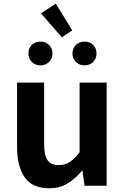

<svg xmlns="http://www.w3.org/2000/svg" viewBox="-20 -1008 677 1042"><path d="M246.4 13.8Q155.3 13.8 113.9 -45.8Q72.6 -105.3 72.6 -210.6V-559.8H219.4V-228.7Q219.4 -164.3 238.3 -138.2Q257.3 -112 298.6 -112Q332.7 -112 358.4 -128.6Q384.1 -145.2 412 -182.1V-559.8H558.8V0H438.9L427.9 -80.6H424.3Q388.2 -37.8 346 -12Q303.8 13.8 246.4 13.8ZM198.8 -653.4Q170.8 -653.4 152.5 -671.7Q134.2 -690 134.2 -717.3Q134.2 -745.8 152.5 -764.1Q170.8 -782.4 198.8 -782.4Q227.3 -782.4 246 -764.1Q264.7 -745.8 264.7 -717.3Q264.7 -690 246 -671.7Q227.3 -653.4 198.8 -653.4ZM315.4 -805.7 202.7 -935.6 282.7 -988.3 372.2 -842.9ZM438.9 -653.4Q410.7 -653.4 392 -671.7Q373.3 -690 373.3 -717.3Q373.3 -745.8 392 -764.1Q410.7 -782.4 438.9 -782.4Q467.2 -782.4 485.5 -764.1Q503.8 -745.8 503.8 -717.3Q503.8 -690 485.5 -671.7Q467.2 -653.4 438.9 -653.4Z"/></svg>

Font: Noto Sans HK Thin
Style: Regular
Weight: 100
Designer: Ryoko NISHIZUKA 西塚涼子 (kana, bopomofo & ideographs); Paul D. Hunt (Latin, Greek & Cyrillic); Sandoll Communications 산돌커뮤니
Foundry: Adobe
Version: Version 2.004-H2;hotconv 1.0.118;makeotfexe 2.5.65603